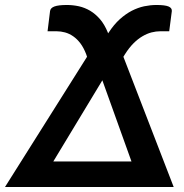

<svg xmlns="http://www.w3.org/2000/svg" viewBox="-72 -751 737 771"><path d="M-52 0H625.5L423.5 -523L430 -533.5C441 -550.8 452.3 -565.3 464 -577C475.7 -588.7 487.6 -598.1 499.8 -605.2C511.9 -612.4 524.1 -617.6 536.2 -620.8C548.4 -623.9 560.3 -625.5 572 -625.5H607.5L618 -706.5C618.7 -714.8 614.2 -721 604.8 -725C595.2 -729 579 -731 556 -731C540 -731 523.7 -729.2 507 -725.8C490.3 -722.2 473.8 -716.2 457.2 -707.8C440.8 -699.2 424.7 -687.9 409 -673.8C393.3 -659.6 378.5 -641.8 364.5 -620.5L362 -617L361 -620.5C352.3 -641.8 341.9 -659.6 329.8 -673.8C317.6 -687.9 304.3 -699.2 290 -707.8C275.7 -716.2 260.6 -722.2 244.8 -725.8C228.9 -729.2 213 -731 197 -731C174 -731 157.2 -729 146.5 -725C135.8 -721 130 -714.8 129 -706.5L119 -625.5H154.5C166.2 -625.5 177.8 -623.9 189.2 -620.8C200.8 -617.6 211.7 -612.4 222 -605.2C232.3 -598.1 241.9 -588.7 250.8 -577C259.6 -565.3 267.3 -550.8 274 -533.5L277.5 -523ZM142 -102.5 339 -428.5 456 -102.5Z"/></svg>

Font: Lato
Style: Bold Italic
Weight: 700
Italic angle: -7°
Designer: Lukasz Dziedzic
Foundry: tyPoland Lukasz Dziedzic
Version: Version 2.007; 2014-02-27